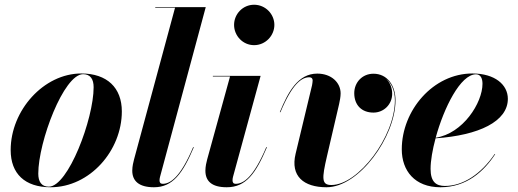

<svg xmlns="http://www.w3.org/2000/svg" viewBox="-20 -780 2185 810"><path d="M193.5 10C359.5 10 494 -145 494 -310C494 -410 431.5 -470 323 -470C164.5 -470 25 -314.5 25 -147C25 -47 85 10 193.5 10ZM186 7.5C155 7.5 141.5 -13.5 141.5 -47.5C141.5 -181.5 249 -467 330.5 -467C361.5 -467 375 -446 375 -412C375 -278 267.5 7.5 186 7.5Z M797.5 -158.5 795 -159.5C741.5 -32.5 698.5 -4.5 666.5 -4.5C657 -4.5 653 -10 653 -18.5C653 -22.5 653.5 -28 655 -33.5L848 -750H635V-747.5H718.5L545.5 -107.5C543 -97.5 538 -79 538 -60C538 -17.5 565 10 629.5 10C708.5 10 751 -48.5 797.5 -158.5Z M967.5 -675C967.5 -629.5 1004 -589.5 1052 -589.5C1100 -589.5 1137.5 -629.5 1137.5 -675C1137.5 -720.5 1100 -760 1052 -760C1004 -760 967.5 -720.5 967.5 -675ZM1106 -158.5 1103.5 -159.5C1049.5 -32 1007.5 -4.5 974 -4.5C964.5 -4.5 961 -10.5 961 -19C961 -23.5 961.5 -28.5 963 -34L1079.5 -460H878V-457.5H950.5L854 -107.5C851 -96.5 846.5 -77.5 846.5 -60C846.5 -17 872 10 936.5 10C1018 10 1059 -48.5 1106 -158.5Z M1359.5 -121.5 1410.5 -340.5C1413.5 -354.5 1417 -371.5 1417 -386C1417 -431.5 1378 -469.5 1318.5 -469.5C1237.5 -469.5 1195.5 -392.5 1160.5 -307L1163 -306.5C1213 -426.5 1252.5 -454 1284.5 -454C1294 -454 1299 -449.5 1299 -440.5C1299 -435.5 1297.5 -426.5 1296.5 -420.5L1227 -131C1204.5 -37 1261 10 1357.5 10C1495.5 10 1648.5 -204 1648.5 -356.5C1648.5 -420 1613.5 -469 1555.5 -469C1508.5 -469 1474.5 -432.5 1474.5 -387C1474.5 -337 1505.5 -305 1555.5 -305C1599.5 -305 1634.5 -340 1634.5 -384.5C1634.5 -411.5 1624 -435 1606 -450C1631.5 -431 1646 -397 1646 -356.5C1646 -204 1492 0.5 1378 0.5C1336 0.5 1337.5 -26.5 1359.5 -121.5Z M1796.5 -67.5C1796.5 -102 1804.5 -148 1817.5 -196.5C2001 -209 2122.5 -268 2122.5 -363C2122.5 -423 2067.5 -470 1973 -470C1807.5 -470 1675 -314.5 1675 -150C1675 -60 1729.5 10 1838 10C1949.5 10 2022.5 -58.5 2069 -129.5L2067 -130.5C2009.5 -45.5 1933 4.5 1857 4.5C1820.5 4.5 1796.5 -12 1796.5 -67.5ZM1988 -466.5C2009 -466.5 2015.5 -447 2015.5 -426.5C2015.5 -346 1933 -216.5 1818 -199C1852.5 -325 1922.5 -466.5 1988 -466.5Z"/></svg>

Font: Bodoni* 72pt
Style: Bold Italic
Weight: 700
Italic angle: -13°
Version: Version 2.3